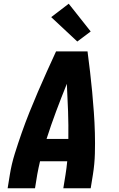

<svg xmlns="http://www.w3.org/2000/svg" viewBox="-20 -1011 640 1031"><path d="M21 0 33 -74Q42 -130 59.5 -186Q77 -242 96.5 -297.5Q116 -353 138 -408Q160 -463 183.5 -517.5Q207 -572 231.5 -626.5Q256 -681 281 -735H450Q457 -681 463.5 -626.5Q470 -572 475 -517.5Q480 -463 484 -408Q488 -353 489.5 -297.5Q491 -242 489.5 -186Q488 -130 479 -74L467 0H320L332 -74Q335 -91 337 -109Q339 -127 341 -145H195Q191 -127 187 -109.5Q183 -92 180 -74L168 0ZM230 -265H347Q348 -339 345.5 -413Q343 -487 339 -561Q309 -487 281.5 -413.5Q254 -340 230 -265ZM395 -788 255 -919 349 -991 467 -842Z"/></svg>

Font: Iosevka Curly HvExObl
Style: Regular
Weight: 900
Width: 7
Italic angle: -9°
Monospace: yes
Designer: Belleve Invis
Foundry: Belleve Invis
Version: Version 11.1.0; ttfautohint (v1.8.3)